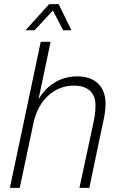

<svg xmlns="http://www.w3.org/2000/svg" viewBox="-20 -913 593 933"><path d="M104 -766H148L237 -862L287 -766H327L265 -893H219ZM28 0H76L143 -317C166 -425 243 -497 338 -497C414 -497 444 -456 444 -401C444 -365 439 -340 432 -307L366 0H414L477 -301C485 -335 493 -371 493 -409C493 -485 450 -542 355 -542C280 -542 209 -504 167 -430L226 -710H178Z"/></svg>

Font: Geist ExtraLight
Style: Italic
Weight: 200
Italic angle: -12°
Designer: Basement.studio, Andrés Briganti, Mateo Zaragoza
Foundry: Basement.studio, Vercel, Andrés Briganti, Guido Ferreyra, Mateo Zaragoza
Version: Version 1.500